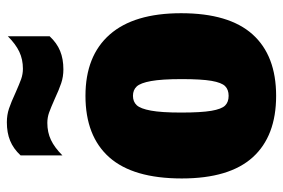

<svg xmlns="http://www.w3.org/2000/svg" viewBox="-156 -678 845 574"><g transform="rotate(-90 267.0 -391.5)"><path d="M20 -271Q20 -416.5 83.2 -487.8Q146.5 -559 267 -559Q386.5 -559 450.2 -486.5Q514 -414 514 -273Q514 -130 450.8 -59.5Q387.5 11 267 11Q146.5 11 83.2 -59Q20 -129 20 -271ZM317 -271Q317 -331 311.2 -362.8Q305.5 -394.5 295 -405.8Q284.5 -417 267 -417Q249.5 -417 239 -405.8Q228.5 -394.5 222.8 -363.2Q217 -332 217 -273Q217 -213.5 222.2 -182.8Q227.5 -152 238 -141.5Q248.5 -131 267 -131Q285.5 -131 296 -141.5Q306.5 -152 311.8 -182.2Q317 -212.5 317 -271ZM257.5 -651Q231.5 -662.5 216.8 -667.8Q202 -673 186 -673Q158 -673 135.2 -662.2Q112.5 -651.5 89 -628V-753Q109 -774.5 132.8 -784.2Q156.5 -794 188 -794Q210 -794 229.2 -787.5Q248.5 -781 276.5 -768Q302.5 -756.5 317.2 -751.2Q332 -746 348 -746Q376 -746 398.8 -756.8Q421.5 -767.5 445 -791V-666Q425 -644.5 401.2 -634.8Q377.5 -625 346 -625Q324 -625 304.8 -631.5Q285.5 -638 257.5 -651Z"/></g></svg>

Font: Encode Sans Condensed Black
Style: Regular
Weight: 900
Width: 3
Designer: Multiple Designers
Foundry: Impallari Type
Version: Version 2.000